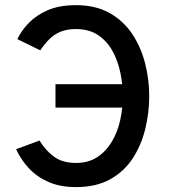

<svg xmlns="http://www.w3.org/2000/svg" viewBox="-20 -732 677 763"><path d="M282 11.5Q219.5 11.5 173.5 -8.5Q127.5 -28.5 95.5 -62.5Q63.5 -96.5 44 -139L137 -173.5Q161 -134 194.8 -109.2Q228.5 -84.5 282 -84.5Q331 -84.5 366 -107.2Q401 -130 424 -168.2Q447 -206.5 457.5 -253.8Q468 -301 468 -350Q468 -395.5 458.5 -442.2Q449 -489 427.5 -528.5Q406 -568 370.2 -592.2Q334.5 -616.5 282 -616.5Q245.5 -616.5 220 -605.8Q194.5 -595 175.5 -575.8Q156.5 -556.5 140 -532L49 -576.5Q65 -610.5 94.8 -641.2Q124.5 -672 170.5 -691.8Q216.5 -711.5 282 -711.5Q360.5 -711.5 416 -680Q471.5 -648.5 506.2 -595.8Q541 -543 557 -478.8Q573 -414.5 573 -350Q573 -284 557.2 -219.5Q541.5 -155 507.5 -102.8Q473.5 -50.5 417.8 -19.5Q362 11.5 282 11.5ZM200.5 -304.5V-397.5H541.5V-304.5Z"/></svg>

Font: Overpass Medium
Style: Regular
Weight: 500
Designer: Delve Withrington, Dave Bailey, Thomas Jockin
Foundry: Delve Fonts LLC
Version: Version 4.000